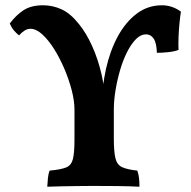

<svg xmlns="http://www.w3.org/2000/svg" viewBox="-20 -704 722 727"><path d="M159 3Q160 -14 161.5 -30Q163 -46 168 -58Q211 -62 230.5 -70Q250 -78 256 -101.5Q262 -125 262 -176V-289Q262 -322 251.5 -362.5Q241 -403 223.5 -444Q206 -485 184.5 -519Q163 -553 140 -574Q117 -595 95 -595Q84 -595 73.5 -588.5Q63 -582 52 -570Q41 -579 32.5 -589Q24 -599 17 -615Q41 -647 69.5 -665.5Q98 -684 143 -684Q180 -684 213.5 -668.5Q247 -653 278 -614Q306 -580 328.5 -530.5Q351 -481 364.5 -422.5Q378 -364 378 -301H366Q366 -375 381.5 -444Q397 -513 426.5 -567Q456 -621 498 -652.5Q540 -684 593 -684Q632 -684 665 -660Q662 -641 659.5 -615Q657 -589 656 -563Q655 -537 656 -515Q641 -509 617 -506.5Q593 -504 574 -504Q573 -541 562 -557.5Q551 -574 533 -574Q513 -574 495 -556Q477 -538 461.5 -507.5Q446 -477 435 -439.5Q424 -402 417.5 -363Q411 -324 411 -288V-181Q411 -130 417 -105Q423 -80 442.5 -71Q462 -62 500 -58Q505 -43 506.5 -29Q508 -15 508 3Q469 1 424 0.5Q379 0 332 0Q305 0 273.5 0.5Q242 1 212 1.5Q182 2 159 3Z"/></svg>

Font: Vollkorn
Style: Bold
Weight: 700
Designer: Friedrich Althausen
Foundry: Friedrich Althausen
Version: Version 5.000